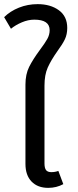

<svg xmlns="http://www.w3.org/2000/svg" viewBox="-36 -896 377 928"><path d="M246 -70 270 -6Q237 12 197 12Q146 12 116.5 -18.5Q87 -49 87 -104V-487Q87 -537 105 -573Q123 -609 157 -655Q181 -687 192.5 -707.5Q204 -728 204 -750Q204 -801 130 -801Q100 -801 69.5 -788Q39 -775 17 -757L-16 -813Q13 -842 55.5 -859Q98 -876 146 -876Q208 -876 248.5 -846.5Q289 -817 289 -761Q289 -730 277.5 -706Q266 -682 241 -648Q210 -604 194.5 -569Q179 -534 179 -482V-106Q179 -84 186.5 -74Q194 -64 212 -64Q231 -64 246 -70Z"/></svg>

Font: Fira GO
Style: Regular
Weight: 400
Designer: Carrois Corporate
Foundry: Carrois Corporate GbR
Version: Version 0.300